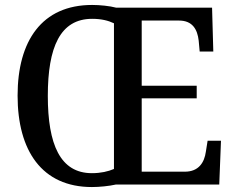

<svg xmlns="http://www.w3.org/2000/svg" viewBox="-20 -745 948 775"><path d="M351 10C381 10 421 6 447 0H865L872 -177H818L811 -133C805 -89 782 -52 726 -52H552V-348H774V-399H552V-662H703C757 -662 777 -626 782 -581L786 -537H841L836 -714H449C423 -721 383 -725 352 -725C149 -725 51 -580 51 -359C51 -137 149 10 351 10ZM351 -46C223 -46 173 -162 173 -358C173 -555 223 -669 352 -669C389 -669 417 -662 440 -651V-63C417 -53 387 -46 351 -46Z"/></svg>

Font: Noto Serif SemiCondensed Medium
Style: Regular
Weight: 500
Width: 4
Designer: Monotype Design Team
Foundry: Monotype Imaging Inc.
Version: Version 2.014